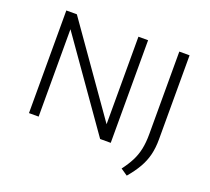

<svg xmlns="http://www.w3.org/2000/svg" viewBox="-124 -752 1143 1046"><g transform="rotate(20 447.5 -228.5)"><path d="M90.5 0V-595H151.5L523 -67H508.5V-595H564.5V0H503L131.5 -528H146.5V0ZM707.5 138 668 111Q695 75.5 712.2 42Q729.5 8.5 737.5 -29.5Q745.5 -67.5 745.5 -116.5V-595H805V-108Q805 -58 795 -17.8Q785 22.5 763.5 60Q742 97.5 707.5 138Z"/></g></svg>

Font: Encode Sans SC Light
Style: Regular
Weight: 300
Version: Version 3.002